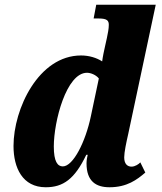

<svg xmlns="http://www.w3.org/2000/svg" viewBox="-20 -780 683 810"><path d="M173 10C246 10 295 -24 344 -127H350C348 -119 345 -104 345 -91C345 -15 385 10 442 10C516 10 558 -22 593 -52L572 -95C566 -88 550 -77 535 -77C517 -77 504 -89 504 -116C504 -138 513 -180 521 -215L637 -760H386L375 -702H397C433 -702 439 -692 439 -675C439 -658 435 -640 431 -620L423 -584C420 -572 413 -538 411 -521C388 -536 356 -546 322 -546C143 -546 37 -321 37 -164C37 -72 75 10 173 10ZM245 -78C223 -78 207 -98 207 -162C207 -268 260 -473 347 -473C363 -473 385 -464 397 -449L363 -288C341 -183 289 -78 245 -78Z"/></svg>

Font: Noto Serif Condensed Black
Style: Italic
Weight: 900
Width: 3
Italic angle: -12°
Designer: Monotype Design Team
Foundry: Monotype Imaging Inc.
Version: Version 2.013